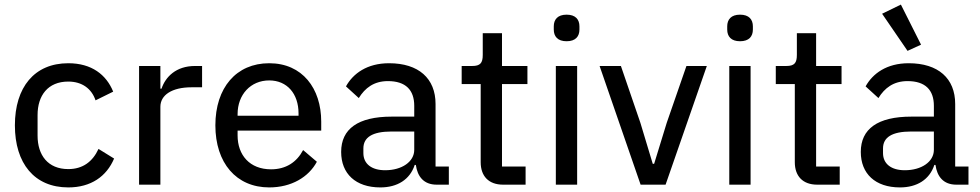

<svg xmlns="http://www.w3.org/2000/svg" viewBox="-20 -806 4276 838"><path d="M278 12C377 12 445 -36 478 -114L410 -156C384 -100 341 -68 278 -68C189 -68 144 -129 144 -214V-304C144 -389 189 -450 278 -450C338 -450 380 -419 397 -368L474 -406C444 -480 380 -530 278 -530C130 -530 45 -425 45 -259C45 -93 130 12 278 12Z M680 0V-340C680 -391 730 -425 816 -425H862V-518H831C748 -518 702 -470 685 -419H680V-518H587V0Z M1155 12C1252 12 1327 -33 1363 -100L1303 -151C1275 -98 1228 -67 1163 -67C1070 -67 1017 -129 1017 -215V-236H1382V-275C1382 -420 1300 -530 1155 -530C1011 -530 920 -423 920 -259C920 -95 1011 12 1155 12ZM1155 -455C1233 -455 1283 -397 1283 -311V-301H1017V-308C1017 -393 1074 -455 1155 -455Z M1939 0V-79H1881V-352C1881 -464 1807 -530 1678 -530C1582 -530 1521 -485 1490 -429L1546 -378C1573 -422 1612 -452 1673 -452C1751 -452 1788 -413 1788 -344V-297H1690C1542 -297 1469 -243 1469 -143C1469 -48 1532 12 1640 12C1714 12 1769 -22 1790 -86H1795C1802 -36 1829 0 1886 0ZM1661 -63C1603 -63 1566 -90 1566 -138V-158C1566 -206 1604 -232 1689 -232H1788V-152C1788 -100 1734 -63 1661 -63Z M2274 0V-79H2171V-439H2282V-518H2171V-661H2087V-566C2087 -531 2076 -518 2041 -518H1995V-439H2078V-98C2078 -38 2112 0 2176 0Z M2453 -626C2492 -626 2509 -647 2509 -677V-691C2509 -721 2492 -742 2453 -742C2414 -742 2397 -721 2397 -691V-677C2397 -647 2414 -626 2453 -626ZM2406 0H2499V-518H2406Z M2885 0 3065 -518H2976L2890 -270L2835 -91H2829L2775 -270L2690 -518H2597L2776 0Z M3210 -626C3249 -626 3266 -647 3266 -677V-691C3266 -721 3249 -742 3210 -742C3171 -742 3154 -721 3154 -691V-677C3154 -647 3171 -626 3210 -626ZM3163 0H3256V-518H3163Z M3645 0V-79H3542V-439H3653V-518H3542V-661H3458V-566C3458 -531 3447 -518 3412 -518H3366V-439H3449V-98C3449 -38 3483 0 3547 0Z M3941 -584 4000 -611 3912 -786 3830 -746ZM4207 0V-79H4149V-352C4149 -464 4075 -530 3946 -530C3850 -530 3789 -485 3758 -429L3814 -378C3841 -422 3880 -452 3941 -452C4019 -452 4056 -413 4056 -344V-297H3958C3810 -297 3737 -243 3737 -143C3737 -48 3800 12 3908 12C3982 12 4037 -22 4058 -86H4063C4070 -36 4097 0 4154 0ZM3929 -63C3871 -63 3834 -90 3834 -138V-158C3834 -206 3872 -232 3957 -232H4056V-152C4056 -100 4002 -63 3929 -63Z"/></svg>

Font: IBM Plex Devanagari Text
Style: Regular
Weight: 450
Designer: Mike Abbink, Paul van der Laan, Pieter van Rosmalen, Erin McLaughlin
Foundry: Bold Monday
Version: Version 1.0